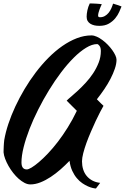

<svg xmlns="http://www.w3.org/2000/svg" viewBox="-30 -963 709 1089"><path d="M630.9 -624Q630.9 -601.1 621.3 -573Q611.8 -544.9 596.4 -515.4Q581.1 -485.8 560.8 -456.1Q540.5 -426.3 519.5 -399.9Q532.2 -387.2 542.5 -376.7Q552.7 -366.2 557.1 -362.8Q550.3 -351.1 538.3 -328.4Q526.4 -305.7 512.9 -276.9Q499.5 -248 485.6 -215.8Q471.7 -183.6 460.4 -152.6Q449.2 -121.6 442.1 -94Q435.1 -66.4 435.1 -47.9Q435.1 -23.4 441.7 -2.4Q448.2 18.6 461.2 34.4Q474.1 50.3 493.4 60.8Q512.7 71.3 538.1 74.2L514.2 106Q508.3 106 496.1 103.3Q483.9 100.6 468.8 94Q453.6 87.4 437 76.2Q420.4 64.9 405.8 47.6Q391.1 30.3 379.9 6.1Q368.7 -18.1 364.3 -50.8Q340.8 -26.4 313.7 -2.4Q286.6 21.5 257.8 40.5Q229 59.6 199.5 71.3Q169.9 83 142.1 83Q126 83 109.1 74.2Q92.3 65.4 75.9 51Q59.6 36.6 44.7 17.6Q29.8 -1.5 18.3 -21.7Q6.8 -42 -0.7 -62Q-8.3 -82 -9.8 -99.1Q-9.8 -105.5 -9.5 -114.5Q-9.3 -123.5 -8.8 -133.3Q-8.3 -143.1 -7.6 -152.3Q-6.8 -161.6 -5.9 -168.9Q1.5 -212.4 17.6 -260.7Q33.7 -309.1 56.9 -358.9Q80.1 -408.7 109.4 -458Q138.7 -507.3 172.9 -552.2Q207 -597.2 245.1 -635.5Q283.2 -673.8 323.5 -701.9Q363.8 -730 405.5 -746.1Q447.3 -762.2 488.8 -762.2Q502.9 -762.2 519 -754.9Q535.2 -747.6 551 -735.8Q566.9 -724.1 581.3 -709.2Q595.7 -694.3 606.7 -679Q617.7 -663.6 624.3 -649.2Q630.9 -634.8 630.9 -624ZM122.1 -2Q131.3 -2 149.2 -12.7Q167 -23.4 190.7 -43.5Q214.4 -63.5 242.2 -92.8Q270 -122.1 298.3 -158.9Q326.7 -195.8 354.2 -240Q381.8 -284.2 405.8 -334.5L348.1 -392.1Q356.4 -400.9 374 -415.5Q391.6 -430.2 413.1 -450.2Q434.6 -470.2 457.3 -494.9Q480 -519.5 498.8 -548.1Q517.6 -576.7 529.8 -608.2Q542 -639.6 542 -673.8Q542 -692.9 534.4 -702.9Q526.9 -712.9 521 -712.9Q492.2 -712.9 458.3 -692.1Q424.3 -671.4 388.7 -636Q353 -600.6 317.1 -553.2Q281.2 -505.9 248.3 -452.1Q215.3 -398.4 186.8 -341.8Q158.2 -285.2 137.2 -231Q116.2 -176.8 104 -127.9Q91.8 -79.1 91.8 -42Q91.8 -2 122.1 -2ZM659.2 -926.3Q654.3 -914.1 646.2 -895.5Q638.2 -877 623.8 -859.4Q609.4 -841.8 587.6 -829.1Q565.9 -816.4 533.2 -816.4Q518.1 -816.4 505.1 -819.3Q492.2 -822.3 482.4 -828.4Q472.7 -834.5 467 -844.2Q461.4 -854 461.4 -868.2Q461.4 -875.5 462.4 -884.8Q463.4 -894 465.6 -904.3Q467.8 -914.6 471.2 -924.6Q474.6 -934.6 479 -943.4Q486.3 -943.4 496.8 -943.1Q507.3 -942.9 517.3 -942.1Q527.3 -941.4 535.6 -940.7Q543.9 -939.9 547.4 -939Q545.4 -935.1 541.7 -927Q538.1 -918.9 534.7 -909.7Q531.2 -900.4 528.8 -890.9Q526.4 -881.3 526.4 -874Q526.4 -870.1 528.8 -867.7Q531.2 -865.2 537.1 -865.2Q552.7 -865.2 564.9 -872.3Q577.1 -879.4 586.2 -890.6Q595.2 -901.9 601.3 -915.5Q607.4 -929.2 611.3 -942.4Q630.9 -937 641.4 -933.1Q651.9 -929.2 659.2 -926.3Z"/></svg>

Font: Yesteryear
Style: Regular
Weight: 400
Designer: Astigmatic (AOETI)
Foundry: Astigmatic (AOETI)
Version: Version 1.000